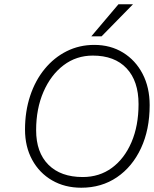

<svg xmlns="http://www.w3.org/2000/svg" viewBox="-20 -870 720 898"><path d="M602 -850 455 -700H407L534 -850ZM97 -264Q97 -349 121 -421.5Q145 -494 189 -547.5Q233 -601 292 -630.5Q351 -660 421 -660Q497 -660 555.5 -624Q614 -588 647 -524.5Q680 -461 680 -378Q680 -264 639.5 -177Q599 -90 527 -41Q455 8 360 8Q283 8 223.5 -26.5Q164 -61 130.5 -122.5Q97 -184 97 -264ZM628 -383Q628 -491 572 -550.5Q516 -610 414 -610Q337 -610 277.5 -565Q218 -520 183.5 -441Q149 -362 149 -261Q149 -157 206.5 -99.5Q264 -42 367 -42Q445 -42 503.5 -85Q562 -128 595 -205Q628 -282 628 -383Z"/></svg>

Font: Overused Grotesk Light
Style: Italic
Weight: 300
Italic angle: -10°
Version: Version 0.003